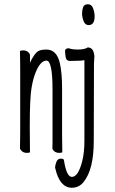

<svg xmlns="http://www.w3.org/2000/svg" viewBox="-20 -713 540 903"><path d="M318 170Q261 170 240 79L239 76Q239 65 245 49Q251 33 265.5 33Q280 33 281 41V42Q293 119 318 119Q348 119 367 44Q377 4 377 -51V-430Q362 -427 338.5 -427Q315 -427 310 -426Q292 -426 289 -443.5Q286 -461 286 -473.5Q286 -486 304 -486Q318 -480 347.5 -480Q377 -480 393 -490Q417 -489 422 -461Q424 -452 424 -449L422 -416L421 -50Q421 83 374 142Q352 170 318 170ZM121 2Q121 6 106.5 6Q92 6 83 -2Q74 -10 74 -17Q74 -44 75 -88V-395Q74 -458 74 -471Q74 -476 89 -476Q104 -476 112.5 -468Q121 -460 121 -453V-418L130 -436Q141 -456 153.5 -468Q166 -480 198 -480Q246 -480 261 -418Q272 -372 272 -297V-78Q273 -33 273 2Q273 6 258.5 6Q244 6 235 -2Q226 -10 226.5 -17.5Q227 -25 227 -44V-293Q227 -428 198.5 -428Q170 -428 147.5 -372Q125 -316 122 -229Q120 -184 120 -120Q120 -56 121 2ZM397 -595Q380 -595 373 -614Q366 -633 366 -649.5Q366 -666 371 -679.5Q376 -693 393.5 -693Q411 -693 418 -673.5Q425 -654 425 -636Q425 -595 397 -595Z"/></svg>

Font: LXGW WenKai Mono TC Light
Style: Regular
Weight: 300
Designer: LXGW / Fontworks Inc.
Foundry: LXGW / Fontworks Inc.
Version: Version 1.330